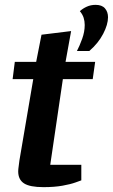

<svg xmlns="http://www.w3.org/2000/svg" viewBox="-20 -762 465 791"><path d="M159 9Q103 9 79 -6.5Q55 -22 55 -56Q55 -64 57 -77.5Q59 -91 60 -101L117 -436H32L41 -507H129L151 -619L273 -634L250 -507H372L362 -436H239L187 -83H315V-19Q312 -18 291.5 -10.5Q271 -3 237.5 3Q204 9 159 9ZM297 -552Q308 -573 318.5 -602Q329 -631 329 -659Q329 -675 324.5 -689Q320 -703 309 -716Q321 -727 337.5 -734.5Q354 -742 374 -742Q400 -742 412.5 -727.5Q425 -713 425 -691Q425 -661 405 -622.5Q385 -584 348 -552Z"/></svg>

Font: Faustina
Style: Bold Italic
Weight: 700
Italic angle: -8°
Designer: Alfonso Garcia
Foundry: http://www.omnibus-type.com
Version: Version 1.200